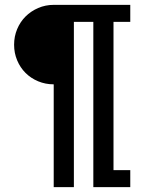

<svg xmlns="http://www.w3.org/2000/svg" viewBox="-20 -770 587 790"><path d="M284 0V-680H364V0H516V-70H447V-680H516V-750H201Q167 -750 137 -737Q107 -724 85 -702Q63 -680 50.5 -650Q38 -620 38 -586Q38 -552 50.5 -522Q63 -492 85 -470Q107 -448 137 -435.5Q167 -423 201 -423V0Z"/></svg>

Font: Josefin Slab Thin
Style: Bold
Weight: 700
Version: Version 2.000